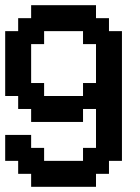

<svg xmlns="http://www.w3.org/2000/svg" viewBox="-20 -720 540 740"><path d="M300 -550H350V-400H300V-350H150V-400H100V-550H150V-600H300ZM50 -100V-50H100V0H350V-50H400V-100H450V-600H400V-650H350V-700H100V-650H50V-600H0V-350H50V-300H100V-250H300V-300H350V-150H300V-100H150V-150H100V-200H0V-100Z"/></svg>

Font: Analogue OS
Style: Regular
Weight: 400
Designer: AbFarid
Version: Version 1.000